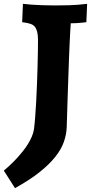

<svg xmlns="http://www.w3.org/2000/svg" viewBox="-75 -702 485 996"><path d="M43.9 -682.1Q64.9 -679.7 91.3 -677.7Q113.3 -676.3 143.3 -675Q173.3 -673.8 208 -673.8Q241.7 -673.8 283 -674.8Q324.2 -675.8 377 -682.1L373 -586.9Q360.4 -585.4 346.7 -584Q335 -583 320.6 -582Q306.2 -581.1 292 -581.1Q290.5 -563.5 289.1 -534.7Q287.6 -505.9 285.9 -469.7Q284.2 -433.6 282.7 -392.6Q281.2 -351.6 279.8 -309.6Q278.3 -267.6 276.9 -226.8Q275.4 -186 274.4 -150.4Q273.4 -114.7 272.5 -86.4Q271.5 -58.1 271 -41Q269.5 -3.9 256.3 33.9Q243.2 71.8 212.4 110.8Q181.6 149.9 130.6 190.7Q79.6 231.4 2.9 273.9L-55.2 183.1Q-15.6 149.9 17.1 113.8Q30.8 98.6 44.7 81.1Q58.6 63.5 70.1 44.9Q81.5 26.4 89.8 7.3Q98.1 -11.7 101.1 -30.8Q104.5 -55.7 107.4 -93.5Q110.4 -131.3 112.8 -175.8Q115.2 -220.2 116.9 -267.3Q118.7 -314.5 119.9 -357.7Q121.1 -400.9 121.6 -436.8Q122.1 -472.7 122.1 -494.1Q122.1 -521 117.7 -537.6Q113.3 -554.2 105.2 -563.7Q97.2 -573.2 85.4 -577.4Q73.7 -581.5 59.1 -584L40 -586.9L43.9 -682.1Z"/></svg>

Font: Simonetta
Style: Black
Weight: 900
Designer: Gayaneh Bagdasaryan
Foundry: Brownfox
Version: Version 1.002